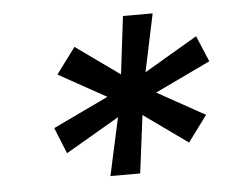

<svg xmlns="http://www.w3.org/2000/svg" viewBox="-38 -771 599 496"><g transform="rotate(-5 261.0 -522.5)"><path d="M229.4 -318.2H306.5L325.6 -468L439.3 -386.7L489.3 -454.2L365.8 -522.7L509.6 -591.3L481.2 -658.7L343 -577.4L374.6 -727.3H297.6L279.5 -577.4L165.8 -658.7L115.8 -591.3L239.3 -522.7L95.5 -454.2L122.9 -386.7L262.1 -468Z"/></g></svg>

Font: Magic Ui Pro Medium
Style: Italic
Weight: 500
Italic angle: -9.39999°
Designer: Stefan Endress, Andreas Faust
Version: Version 1.000;FEAKit 1.0